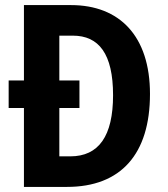

<svg xmlns="http://www.w3.org/2000/svg" viewBox="-20 -734 659 754"><path d="M259 -714H74V-418H14V-310H74V0H243C455 0 569 -129 569 -365C569 -593 449 -714 259 -714ZM266 -594C368 -594 424 -523 424 -360C424 -200 368 -120 256 -120H213V-310H292V-418H213V-594Z"/></svg>

Font: Noto Sans Telugu Condensed
Style: Bold
Weight: 700
Width: 3
Designer: Jelle Bosma - Monotype Design Team
Foundry: Monotype Imaging Inc.
Version: Version 2.005